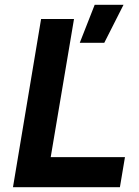

<svg xmlns="http://www.w3.org/2000/svg" viewBox="-20 -779 577 799"><path d="M34 0 151 -700H288L191 -125H500L479 0ZM312 -601 374 -759H494L414 -601Z"/></svg>

Font: Figtree
Style: Bold Italic
Weight: 700
Italic angle: -9.5°
Foundry: Erik Kennedy
Version: Version 2.001;gftools[0.9.30]